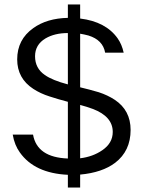

<svg xmlns="http://www.w3.org/2000/svg" viewBox="-20 -770 630 860"><path d="M284 13Q135 6 69 -87Q45 -120 37 -167H128Q146 -65 284 -60V-314Q242 -325 202 -338Q161 -351 129 -372Q57 -419 57 -504Q57 -593 129 -644Q190 -688 284 -690V-750H339V-687Q454 -673 507 -598Q526 -571 534 -534H451Q441 -591 376 -611Q357 -616 339 -619V-379Q381 -369 422 -357Q462 -344 494 -323Q565 -276 565 -188Q565 -94 496 -41Q438 3 339 12V70H284ZM284 -622Q225 -622 184 -598Q137 -570 137 -518Q137 -464 181 -434Q215 -410 284 -392ZM339 -61Q396 -68 438 -97Q485 -129 485 -179Q485 -248 396 -282Q369 -292 339 -300Z"/></svg>

Font: Glacial Indifference
Style: Regular
Weight: 400
Designer: Alfredo Marco Pradil
Version: Version 1.00